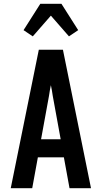

<svg xmlns="http://www.w3.org/2000/svg" viewBox="-20 -999 540 1019"><path d="M37 0 186 -735H314L463 0H349L319 -164H181L151 0ZM198 -260H302L260 -490Q258 -504 255.5 -518.5Q253 -533 250 -547Q247 -533 244.5 -518.5Q242 -504 240 -490ZM154 -806 105 -839 194 -979H306L395 -839L346 -806L250 -916Z"/></svg>

Font: Iosevka Term
Style: Bold
Weight: 700
Monospace: yes
Designer: Belleve Invis
Foundry: Belleve Invis
Version: Version 30.0.1